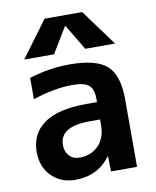

<svg xmlns="http://www.w3.org/2000/svg" viewBox="-86 -829 733 904"><g transform="rotate(-10 280.5 -377.0)"><path d="M266.6 -530.3Q394.5 -530.3 445.8 -484.4Q497.1 -438.5 497.1 -323.2V0H373L371.1 -72.3H369.1Q308.6 9.8 201.2 9.8Q132.8 9.8 88.4 -34.7Q43.9 -79.1 43.9 -150.4Q43.9 -237.3 110.4 -285.2Q176.8 -333 314.5 -333H364.3V-349.6Q364.3 -395.5 342.3 -414.1Q320.3 -432.6 263.7 -432.6Q180.7 -432.6 74.2 -398.4V-500Q170.9 -530.3 266.6 -530.3ZM278.3 -711.9 204.1 -589.8H61.5L189.5 -762.7H369.1L496.1 -589.8H353.5L280.3 -711.9ZM364.3 -250H314.5Q171.9 -250 170.9 -162.1Q170.9 -129.9 189.5 -109.9Q208 -89.8 237.3 -89.8Q293.9 -89.8 329.1 -125.5Q364.3 -161.1 364.3 -222.7Z"/></g></svg>

Font: Mgen+ 1c bold
Style: Bold
Weight: 700
Designer: [Source Han Sans]
Ryoko NISHIZUKA  (kana & ideographs); Paul D. Hunt (Latin, Greek & Cyrillic); Wenlong ZHANG  (bopomofo
Version: Version 1.059.20150602